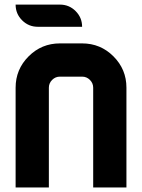

<svg xmlns="http://www.w3.org/2000/svg" viewBox="-20 -826 626 846"><path d="M195.3 -439.5V0H48.8V-439.5Q48.8 -520.5 106 -577.6Q163.1 -634.8 244.1 -634.8H341.8Q422.9 -634.8 480 -577.6Q537.1 -520.5 537.1 -439.9V0H390.6V-439.5Q390.6 -459.5 376.2 -473.9Q361.8 -488.3 341.8 -488.3H244.1Q224.1 -488.3 209.7 -473.9Q195.3 -459.5 195.3 -439.5ZM146.5 -708Q106 -708 77.4 -736.6Q48.8 -765.1 48.8 -805.7H244.1Q284.7 -805.7 313.2 -777.1Q341.8 -748.5 341.8 -708Z"/></svg>

Font: Audex
Style: Regular
Weight: 400
Designer: GGBotNet
Foundry: GGBotNet
Version: 1.00